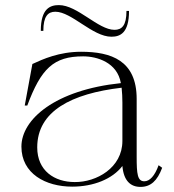

<svg xmlns="http://www.w3.org/2000/svg" viewBox="-20 -718 683 753"><path d="M263 14C347 14 421 -16 460 -67C465 -9 492 15 531 15C571 15 597 -9 616 -60L602 -70C587 -28 567 -7 546 -7C519 -7 516 -36 516 -103V-330C516 -481 416 -515 298 -515C212 -515 148 -486 107 -467L77 -304H87C141 -449 190 -497 306 -497C361 -497 440 -473 454 -392C196 -365 64 -250 64 -143C64 -37 159 14 263 14ZM273 -4C194 -4 126 -48 126 -140C126 -282 260 -351 457 -374C459 -357 460 -333 460 -316V-165C460 -60 358 -3 273 -4ZM197 -672C261 -672 343 -574 417 -574C451 -574 486 -588 486 -675H476C476 -618 458 -601 429 -601C365 -601 284 -698 211 -698C177 -698 140 -685 140 -597H150C150 -654 168 -672 197 -672Z"/></svg>

Font: Sprat Light
Style: Regular
Weight: 300
Designer: Ethan Nakache
Foundry: Collletttivo
Version: Version 2.000;Glyphs 3.2 (3217)